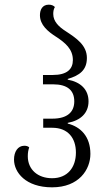

<svg xmlns="http://www.w3.org/2000/svg" viewBox="-20 -791 452 822"><path d="M203 11C318 11 367 -65 367 -132C367 -207 325 -248 270 -262V-265C325 -275 359 -307 359 -357C359 -408 325 -440 270 -450V-453C321 -468 352 -491 352 -543C352 -598 306 -628 262 -657C232 -676 208 -699 208 -731C208 -741 209 -751 215 -761C209 -767 201 -771 189 -771C161 -771 151 -749 151 -726C151 -684 185 -656 221 -633C259 -608 292 -581 292 -534C292 -495 267 -470 206 -470H164V-430H207C269 -430 298 -404 298 -357C298 -312 269 -283 204 -283H165V-244H204C270 -244 305 -201 305 -138C305 -74 269 -28 203 -28C142 -28 99 -65 99 -122C99 -137 101 -148 105 -160C100 -165 93 -167 84 -167C56 -167 40 -141 40 -108C40 -53 90 11 203 11Z"/></svg>

Font: Noto Serif Georgian ExtraCondensed Light
Style: Regular
Weight: 300
Width: 2
Designer: Monotype Design Team, Akaki Razmadze
Foundry: Google LLC
Version: Version 2.003